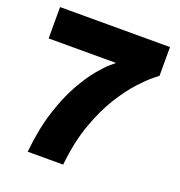

<svg xmlns="http://www.w3.org/2000/svg" viewBox="-130 -834 885 944"><g transform="rotate(20 312.0 -361.5)"><path d="M24.4 -558.6V-722.7H599.6V-572.3Q599.6 -572.3 573.7 -551.8Q547.9 -531.2 508.1 -488.3Q468.3 -445.3 426 -377.9Q383.8 -310.5 350.1 -216.6Q316.4 -122.6 303.7 0H118.2Q130.4 -123 160.2 -215.8Q189.9 -308.6 226.8 -374Q263.7 -439.5 297.9 -480.2Q332 -521 354.5 -539.8Q377 -558.6 377 -558.6Z"/></g></svg>

Font: Giphurs Black
Style: Regular
Weight: 900
Version: Version 0.920; ttfautohint (v1.8.4.7-5d5b)